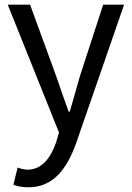

<svg xmlns="http://www.w3.org/2000/svg" viewBox="-20 -563 561 817"><path d="M101 234C209 234 266 152 304 46L508 -543H419L321 -242C307 -193 291 -138 277 -88H272C253 -139 235 -194 218 -242L108 -543H13L231 1L219 42C196 109 158 159 97 159C82 159 66 154 55 150L37 223C54 230 76 234 101 234Z"/></svg>

Font: GenYoGothic2 TW R
Style: Regular
Weight: 400
Version: Version 2.100;PS 2.1;hotconv 16.6.51;makeotf.lib2.5.65220 DE